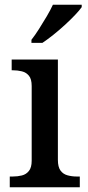

<svg xmlns="http://www.w3.org/2000/svg" viewBox="-20 -786 369 806"><path d="M21 0V-45H34Q54 -45 72 -49.5Q90 -54 101.5 -68.5Q113 -83 113 -111V-425Q113 -454 101.5 -468Q90 -482 72 -486.5Q54 -491 34 -491H29V-536H223V-115Q223 -85 234 -70Q245 -55 263.5 -50Q282 -45 302 -45H315V0ZM112 -619Q127 -638 143.5 -664Q160 -690 176 -717Q192 -744 202 -766H323V-756Q314 -743 295 -723Q276 -703 252 -681Q228 -659 203.5 -639.5Q179 -620 158 -606H112Z"/></svg>

Font: Noto Serif Gujarati Medium
Style: Regular
Weight: 500
Version: Version 2.102